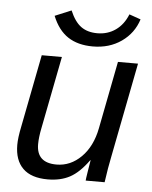

<svg xmlns="http://www.w3.org/2000/svg" viewBox="-53 -783 662 838"><g transform="rotate(5 278.0 -364.5)"><path d="M202.6 -528.3 141.1 -213.4Q132.3 -170.4 132.3 -140.1Q132.3 -58.6 219.7 -58.6Q281.2 -58.6 328.1 -105.5Q375 -152.3 390.6 -232.4L448.2 -528.3H536.1L455.1 -112.8Q445.3 -66.4 436 0H353Q353 -5.4 358.2 -37.8Q363.3 -70.3 366.7 -90.3H365.2Q324.7 -34.2 283.9 -12.5Q243.2 9.3 187 9.3Q114.7 9.3 78.4 -26.4Q42 -62 42 -129.4Q42 -160.6 52.2 -209.5L114.3 -528.3ZM332.5 -585.9Q267.1 -585.9 223.6 -614.5Q180.2 -643.1 155.3 -704.6L227.1 -734.4Q247.6 -686 275.9 -665.5Q304.2 -645 347.2 -645Q392.6 -645 427.2 -669.4Q461.9 -693.8 480 -739.3L530.3 -721.7Q510.7 -660.2 457.8 -623Q404.8 -585.9 332.5 -585.9Z"/></g></svg>

Font: Liberation Sans
Style: Italic
Weight: 400
Italic angle: -12°
Designer: Steve Matteson
Foundry: Ascender Corporation
Version: Version 2.1.5